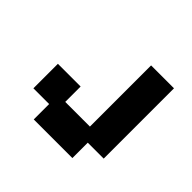

<svg xmlns="http://www.w3.org/2000/svg" viewBox="-122 -607 759 759"><g transform="rotate(45 257.5 -227.5)"><path d="M149 12V-74H61V-211H188V-125H326V-467H454V-74H365V12Z"/></g></svg>

Font: Pixelify Sans
Style: Bold
Weight: 700
Designer: Stefie Justprince
Foundry: Typecalism Foundryline
Version: Version 1.000